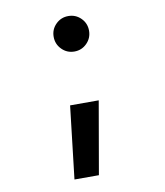

<svg xmlns="http://www.w3.org/2000/svg" viewBox="-83 -595 752 877"><g transform="rotate(-10 293.0 -157.0)"><path d="M191.4 212.9 230.5 -124H363.3L304.7 212.9ZM293 -362.8Q258.8 -362.8 234.9 -387Q210.9 -411.1 210.9 -445.3Q210.9 -479.5 234.9 -503.4Q258.8 -527.3 293 -527.3Q327.1 -527.3 351.1 -503.4Q375 -479.5 375 -445.3Q375 -411.1 351.1 -387Q327.1 -362.8 293 -362.8Z"/></g></svg>

Font: CaskaydiaCove NF SemiBold
Style: Regular
Weight: 600
Designer: Aaron Bell
Foundry: Saja Typeworks
Version: Version 2111.001; VTT 6.35;Nerd Fonts 3.2.1